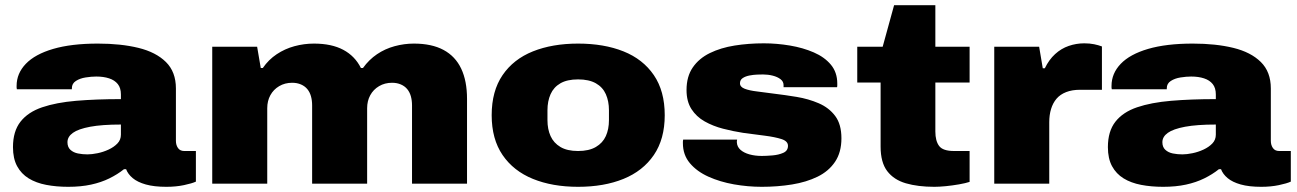

<svg xmlns="http://www.w3.org/2000/svg" viewBox="-20 -708 4998 740"><path d="M243 12Q197 12 158 4.5Q119 -3 90.5 -20.5Q62 -38 46 -67.5Q30 -97 30 -141Q30 -202 59 -239Q88 -276 142.5 -294.5Q197 -313 273.5 -319.5Q350 -326 446 -326V-344Q446 -369 434 -384Q422 -399 400.5 -406Q379 -413 351 -413Q332 -413 310 -409.5Q288 -406 272.5 -396Q257 -386 257 -368V-364H45Q44 -368 44 -370.5Q44 -373 44 -377Q44 -425 79.5 -462Q115 -499 185 -519.5Q255 -540 357 -540Q446 -540 513.5 -523.5Q581 -507 619.5 -469Q658 -431 658 -367V-165Q658 -149 666 -137.5Q674 -126 690 -126H735V-8Q720 -1 689 5.5Q658 12 621 12Q574 12 542 3Q510 -6 491.5 -21.5Q473 -37 466 -56H458Q433 -36 401.5 -20.5Q370 -5 331 3.5Q292 12 243 12ZM317 -113Q334 -113 356 -117.5Q378 -122 398.5 -131.5Q419 -141 432.5 -155Q446 -169 446 -189V-228Q373 -228 327.5 -219.5Q282 -211 261 -196Q240 -181 240 -160Q240 -141 251.5 -130.5Q263 -120 280.5 -116.5Q298 -113 317 -113Z M798 0V-528H971L985 -446H993Q1015 -478 1046.5 -499Q1078 -520 1115 -530Q1152 -540 1190 -540Q1258 -540 1303 -516Q1348 -492 1371 -446H1379Q1402 -478 1433 -499Q1464 -520 1501 -530Q1538 -540 1575 -540Q1644 -540 1689.5 -515.5Q1735 -491 1757.5 -443.5Q1780 -396 1780 -327V0H1568V-302Q1568 -321 1563.5 -337Q1559 -353 1549.5 -364.5Q1540 -376 1525 -382.5Q1510 -389 1491 -389Q1463 -389 1441 -376Q1419 -363 1407 -341Q1395 -319 1395 -291V0H1183V-302Q1183 -321 1178.5 -337Q1174 -353 1164.5 -364.5Q1155 -376 1140 -382.5Q1125 -389 1106 -389Q1078 -389 1056 -376Q1034 -363 1022 -341Q1010 -319 1010 -291V0Z M2208 12Q2109 12 2034 -18.5Q1959 -49 1917 -110.5Q1875 -172 1875 -264Q1875 -357 1917 -418.5Q1959 -480 2034 -510Q2109 -540 2208 -540Q2308 -540 2383 -510Q2458 -480 2500 -418.5Q2542 -357 2542 -264Q2542 -172 2500 -110.5Q2458 -49 2383 -18.5Q2308 12 2208 12ZM2208 -126Q2250 -126 2276.5 -141.5Q2303 -157 2315 -183.5Q2327 -210 2327 -245V-283Q2327 -318 2315 -345Q2303 -372 2276.5 -387Q2250 -402 2208 -402Q2166 -402 2140 -387Q2114 -372 2102 -345Q2090 -318 2090 -283V-245Q2090 -210 2102 -183.5Q2114 -157 2140 -141.5Q2166 -126 2208 -126Z M2916 12Q2862 12 2808.5 2.5Q2755 -7 2710.5 -27Q2666 -47 2639 -79Q2612 -111 2612 -156Q2612 -159 2612 -162.5Q2612 -166 2613 -170H2821Q2820 -167 2820 -164Q2820 -161 2820 -159Q2821 -142 2834 -130.5Q2847 -119 2868.5 -113Q2890 -107 2916 -107Q2933 -107 2957 -109Q2981 -111 2999 -119Q3017 -127 3017 -146Q3017 -164 2992 -172Q2967 -180 2928 -185Q2889 -190 2844 -196Q2805 -202 2766.5 -212Q2728 -222 2696 -240Q2664 -258 2645 -287.5Q2626 -317 2626 -361Q2626 -413 2650 -448Q2674 -483 2716 -503.5Q2758 -524 2811.5 -532.5Q2865 -541 2924 -541Q2974 -541 3024.5 -532.5Q3075 -524 3116.5 -506Q3158 -488 3182.5 -458.5Q3207 -429 3207 -386Q3207 -383 3207 -378.5Q3207 -374 3206 -372H3000V-380Q3000 -394 2988 -403Q2976 -412 2958 -416.5Q2940 -421 2921 -421Q2913 -421 2898.5 -420.5Q2884 -420 2868.5 -417Q2853 -414 2842.5 -407Q2832 -400 2832 -387Q2832 -373 2850 -366Q2868 -359 2898 -355.5Q2928 -352 2963 -347Q3005 -342 3050.5 -334.5Q3096 -327 3135.5 -310Q3175 -293 3199 -261Q3223 -229 3223 -175Q3223 -121 3198.5 -84.5Q3174 -48 3131 -27Q3088 -6 3032.5 3Q2977 12 2916 12Z M3581 12Q3518 12 3471.5 -1.5Q3425 -15 3399.5 -48.5Q3374 -82 3374 -143V-390H3284V-528H3382L3426 -688H3585V-528H3717V-390H3585V-201Q3585 -165 3599.5 -145.5Q3614 -126 3657 -126H3717V-7Q3702 -2 3676.5 2.5Q3651 7 3625.5 9.5Q3600 12 3581 12Z M3812 0V-528H3985L3999 -445H4007Q4023 -478 4046.5 -499.5Q4070 -521 4099 -531Q4128 -541 4159 -541Q4180 -541 4197 -537.5Q4214 -534 4227 -529V-362H4143Q4112 -362 4089 -353Q4066 -344 4052 -327.5Q4038 -311 4031 -288Q4024 -265 4024 -237V0Z M4463 12Q4417 12 4378 4.5Q4339 -3 4310.5 -20.5Q4282 -38 4266 -67.5Q4250 -97 4250 -141Q4250 -202 4279 -239Q4308 -276 4362.5 -294.5Q4417 -313 4493.5 -319.5Q4570 -326 4666 -326V-344Q4666 -369 4654 -384Q4642 -399 4620.5 -406Q4599 -413 4571 -413Q4552 -413 4530 -409.5Q4508 -406 4492.5 -396Q4477 -386 4477 -368V-364H4265Q4264 -368 4264 -370.5Q4264 -373 4264 -377Q4264 -425 4299.5 -462Q4335 -499 4405 -519.5Q4475 -540 4577 -540Q4666 -540 4733.5 -523.5Q4801 -507 4839.5 -469Q4878 -431 4878 -367V-165Q4878 -149 4886 -137.5Q4894 -126 4910 -126H4955V-8Q4940 -1 4909 5.5Q4878 12 4841 12Q4794 12 4762 3Q4730 -6 4711.5 -21.5Q4693 -37 4686 -56H4678Q4653 -36 4621.5 -20.5Q4590 -5 4551 3.5Q4512 12 4463 12ZM4537 -113Q4554 -113 4576 -117.5Q4598 -122 4618.5 -131.5Q4639 -141 4652.5 -155Q4666 -169 4666 -189V-228Q4593 -228 4547.5 -219.5Q4502 -211 4481 -196Q4460 -181 4460 -160Q4460 -141 4471.5 -130.5Q4483 -120 4500.5 -116.5Q4518 -113 4537 -113Z"/></svg>

Font: Archivo SemiBold SemiExpanded Black
Style: Regular
Weight: 900
Width: 6
Version: Version 2.001